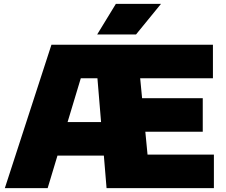

<svg xmlns="http://www.w3.org/2000/svg" viewBox="-20 -971 1164 991"><path d="M5 0 245.5 -740H572V-567H397L226 0ZM218.5 -168 268.5 -341H567.5V-168ZM530 0 468.5 -740H1079V-567H703.5L741.5 -173H1084V0ZM600.5 -291V-464H1026.5V-291ZM481.5 -793 578 -951H811L682 -793Z"/></svg>

Font: Encode Sans SemiExpanded Black
Style: Regular
Weight: 900
Width: 6
Designer: Multiple Designers
Foundry: Impallari Type
Version: Version 3.002